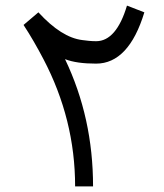

<svg xmlns="http://www.w3.org/2000/svg" viewBox="-20 -635 585 685"><path d="M495 -591 433 -615C408 -531 371 -488 323 -488C305 -488 289 -490 274 -492C224 -498 172 -531 117 -591L64 -546C89 -508 113 -466 135 -424C210 -281 248 -130 248 30H312C312 -133 279 -284 212 -424C240 -413 277 -408 323 -408C400 -408 458 -469 495 -591Z"/></svg>

Font: Iranian Sans 
Style: Regular
Weight: 400
Designer: Hooman Mehr, Hadi Navid in Neviseh Pardaz Co. Ltd. (http://nevisa.com)
Foundry: http://font-store.ir
Version: 5.0.0 build 1/7/1393